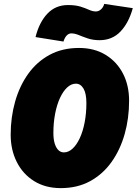

<svg xmlns="http://www.w3.org/2000/svg" viewBox="-20 -957 704 989"><path d="M293 12Q214 12 156 -24Q98 -60 66.5 -122.5Q35 -185 35 -263Q35 -353 58 -434Q81 -515 125.5 -577Q170 -639 235.5 -674.5Q301 -710 387 -710Q466 -710 524 -674.5Q582 -639 613.5 -578Q645 -517 645 -438Q645 -347 622 -266Q599 -185 554.5 -122.5Q510 -60 444.5 -24Q379 12 293 12ZM309 -172Q333 -172 354 -191.5Q375 -211 391 -245.5Q407 -280 416 -326.5Q425 -373 425 -426Q425 -476 410 -501Q395 -526 371 -526Q347 -526 326 -506.5Q305 -487 289 -452.5Q273 -418 264 -371.5Q255 -325 255 -272Q255 -239 262 -217Q269 -195 281 -183.5Q293 -172 309 -172ZM307 -743 163 -766Q182 -842 224 -886.5Q266 -931 330 -931Q369 -931 394.5 -923Q420 -915 438.5 -906.5Q457 -898 474 -898Q488 -898 500 -908.5Q512 -919 517 -937L664 -915Q643 -839 600.5 -794.5Q558 -750 493 -750Q459 -750 432.5 -759Q406 -768 385.5 -776.5Q365 -785 347 -785Q334 -785 323.5 -774Q313 -763 307 -743Z"/></svg>

Font: Azeret Mono Thin Black
Style: Italic
Weight: 900
Italic angle: -12°
Version: Version 1.002